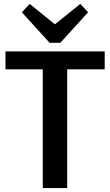

<svg xmlns="http://www.w3.org/2000/svg" viewBox="-20 -963 563 983"><path d="M516 -700V-608H263L324 -662V0H199V-662L259 -608H8V-700ZM431 -900 289 -744H234L92 -900L132 -943L295 -811H227L391 -943Z"/></svg>

Font: Pathway Extreme 28pt SemiBold
Style: Regular
Weight: 600
Designer: Eduardo Rodriguez Tunni
Foundry: Eduardo Rodriguez Tunni
Version: Version 1.001;gftools[0.9.26]